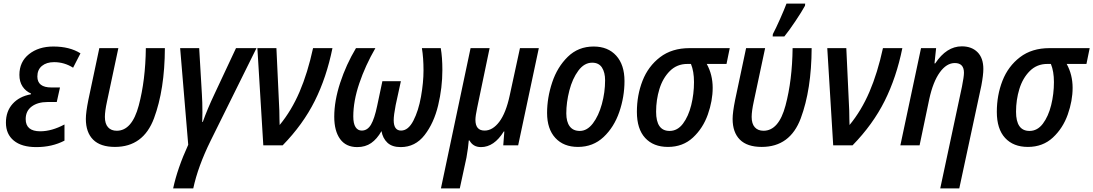

<svg xmlns="http://www.w3.org/2000/svg" viewBox="-20 -809 6087 1069"><path d="M13 -126Q13 -189 50 -230.5Q87 -272 152 -284L153 -288Q123 -301 105.5 -327.5Q88 -354 88 -392Q88 -465 141.5 -507.5Q195 -550 277 -550Q368 -550 428 -512L387 -432Q338 -463 281 -463Q239 -463 213.5 -442Q188 -421 188 -383Q188 -322 266 -322H314L296 -241H245Q190 -241 156.5 -216Q123 -191 123 -146Q123 -78 204 -78Q268 -78 339 -116V-26Q270 10 182 10Q101 10 57 -26Q13 -62 13 -126Z M458 -147Q458 -183 472 -253L533 -541H639L576 -245Q564 -190 564 -158Q564 -120 581.5 -100.5Q599 -81 630 -81Q715 -81 752.5 -221.5Q790 -362 792 -541H898Q897 -310 837.5 -150.5Q778 9 620 9Q539 9 498.5 -31.5Q458 -72 458 -147Z M1028 -3 983 -541H1089L1104 -286Q1107 -241 1107 -183Q1107 -146 1106 -130H1109Q1135 -203 1174 -285L1294 -541H1408L1153 -26Q1082 118 1056 240H944Q968 128 1028 -3Z M1413 -541H1519L1533 -241Q1536 -193 1536 -146Q1537 -134 1537 -113Q1603 -193 1648 -298Q1693 -403 1723 -541H1831Q1798 -378 1732.5 -247Q1667 -116 1554 0H1446Z M1841 -159Q1841 -247 1874 -348Q1907 -449 1962 -541H2070Q2014 -444 1980.5 -345Q1947 -246 1947 -161Q1947 -121 1959.5 -101.5Q1972 -82 1994 -82Q2026 -82 2045.5 -115Q2065 -148 2080 -220L2109 -357H2212L2183 -224Q2172 -167 2172 -140Q2172 -82 2213 -82Q2253 -82 2281.5 -137Q2310 -192 2324 -271Q2338 -350 2338 -417Q2338 -487 2329 -541H2434Q2443 -490 2443 -419Q2443 -321 2419.5 -222.5Q2396 -124 2344 -57Q2292 10 2211 10Q2163 10 2137 -14.5Q2111 -39 2104 -79Q2079 -35 2046.5 -12.5Q2014 10 1969 10Q1906 10 1873.5 -35Q1841 -80 1841 -159Z M2600 -541H2706L2637 -210Q2627 -163 2627 -142Q2627 -82 2678 -82Q2723 -82 2760 -131Q2797 -180 2818 -278L2875 -541H2980L2865 0H2782L2788 -77H2785Q2731 10 2658 10Q2614 10 2594 -27H2590Q2587 13 2577 69L2540 240H2435Z M3026 -180Q3026 -265 3054.5 -350.5Q3083 -436 3141.5 -493Q3200 -550 3285 -550Q3365 -550 3411 -499Q3457 -448 3457 -358Q3457 -270 3428 -185.5Q3399 -101 3340.5 -46Q3282 9 3198 9Q3118 9 3072 -41Q3026 -91 3026 -180ZM3349 -362Q3349 -406 3331.5 -433Q3314 -460 3277 -460Q3233 -460 3200 -415.5Q3167 -371 3150 -305Q3133 -239 3133 -178Q3133 -131 3152 -105.5Q3171 -80 3208 -80Q3249 -80 3281 -122Q3313 -164 3331 -229.5Q3349 -295 3349 -362Z M3526 -186Q3526 -279 3557.5 -359.5Q3589 -440 3655 -490.5Q3721 -541 3819 -541H4043L4025 -453H3915Q3948 -393 3948 -320Q3948 -248 3921 -171.5Q3894 -95 3838 -43Q3782 9 3699 9Q3618 9 3572 -41Q3526 -91 3526 -186ZM3844 -352Q3844 -412 3827 -453H3807Q3749 -453 3709.5 -413.5Q3670 -374 3651.5 -313.5Q3633 -253 3633 -187Q3633 -80 3708 -80Q3752 -80 3782.5 -120.5Q3813 -161 3828.5 -223.5Q3844 -286 3844 -352Z M4059 -147Q4059 -183 4073 -253L4134 -541H4240L4177 -245Q4165 -190 4165 -158Q4165 -120 4182.5 -100.5Q4200 -81 4231 -81Q4316 -81 4353.5 -221.5Q4391 -362 4393 -541H4499Q4498 -310 4438.5 -150.5Q4379 9 4221 9Q4140 9 4099.5 -31.5Q4059 -72 4059 -147ZM4283 -619Q4300 -651 4323.5 -704Q4347 -757 4359 -789H4463L4462 -777Q4444 -744 4408.5 -691Q4373 -638 4347 -606H4282Z M4586 -541H4692L4706 -241Q4709 -193 4709 -146Q4710 -134 4710 -113Q4776 -193 4821 -298Q4866 -403 4896 -541H5004Q4971 -378 4905.5 -247Q4840 -116 4727 0H4619Z M5336 -327Q5347 -382 5347 -404Q5347 -458 5296 -458Q5250 -458 5212.5 -406Q5175 -354 5154 -258L5100 0H4993L5108 -541H5192L5183 -456H5187Q5250 -551 5335 -551Q5390 -551 5422.5 -518.5Q5455 -486 5455 -425Q5455 -392 5444 -333L5321 240H5215Z M5530 -186Q5530 -279 5561.5 -359.5Q5593 -440 5659 -490.5Q5725 -541 5823 -541H6047L6029 -453H5919Q5952 -393 5952 -320Q5952 -248 5925 -171.5Q5898 -95 5842 -43Q5786 9 5703 9Q5622 9 5576 -41Q5530 -91 5530 -186ZM5848 -352Q5848 -412 5831 -453H5811Q5753 -453 5713.5 -413.5Q5674 -374 5655.5 -313.5Q5637 -253 5637 -187Q5637 -80 5712 -80Q5756 -80 5786.5 -120.5Q5817 -161 5832.5 -223.5Q5848 -286 5848 -352Z"/></svg>

Font: Noto Sans UI NarrowMedium
Style: Italic
Weight: 500
Width: 4
Italic angle: -12°
Designer: Monotype Design Team
Foundry: Monotype Imaging Inc.
Version: Version 1.001